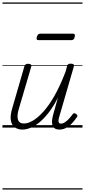

<svg xmlns="http://www.w3.org/2000/svg" viewBox="-20 -1030 686 1550"><path d="M161 16Q125 16 99.5 -2Q74 -20 67.5 -59Q61 -98 80 -160L177 -495Q181 -506 187.5 -510.5Q194 -515 207 -515Q223 -515 229.5 -509Q236 -503 232 -491L134 -158Q121 -117 121.5 -89Q122 -61 134.5 -47Q147 -33 174 -33Q206 -33 245.5 -56Q285 -79 330 -128.5Q375 -178 420.5 -258Q466 -338 510 -453L521 -495Q525 -508 531 -512Q537 -516 551 -516Q567 -516 573.5 -510.5Q580 -505 576 -493L462 -100Q454 -76 452.5 -61Q451 -46 456 -39Q461 -32 471 -32Q488 -32 505 -43.5Q522 -55 537.5 -72Q553 -89 566 -107Q572 -116 579 -116Q586 -116 594 -110Q603 -104 604.5 -98Q606 -92 601 -85Q589 -66 568 -42Q547 -18 519.5 -1Q492 16 460 16Q437 16 423 7Q409 -2 403.5 -19Q398 -36 400.5 -59.5Q403 -83 411 -111L448 -243Q412 -171 373.5 -121.5Q335 -72 297.5 -41.5Q260 -11 225 2.5Q190 16 161 16ZM292 -706Q279 -706 276.5 -712.5Q274 -719 277 -731Q281 -744 287 -751Q293 -758 304 -758H569Q581 -758 583.5 -751Q586 -744 583 -731Q580 -718 573.5 -712Q567 -706 556 -706ZM0 490H646V500H0ZM0 -20H646V0H0ZM0 -505H646V-500H0ZM0 -1010H646V-1000H0Z"/></svg>

Font: Playwrite AU QLD Guides
Style: Regular
Weight: 400
Designer: Veronika Burian, José Scaglione
Foundry: TypeTogether
Version: Version 1.003